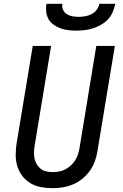

<svg xmlns="http://www.w3.org/2000/svg" viewBox="-20 -975 640 1003"><path d="M255 8Q224 8 194 2.5Q164 -3 139 -18Q114 -33 96.5 -56Q79 -79 70.5 -107Q62 -135 62 -165.5Q62 -196 67 -227L151 -735H247L161 -214Q158 -196 157.5 -179Q157 -162 160.5 -146Q164 -130 172.5 -116Q181 -102 193.5 -92.5Q206 -83 222.5 -79.5Q239 -76 256 -76Q272 -76 289 -79Q306 -82 321 -90Q336 -98 349.5 -110Q363 -122 372 -136.5Q381 -151 386.5 -167Q392 -183 395 -199L483 -735H580L489 -185Q485 -159 475.5 -132.5Q466 -106 449.5 -83Q433 -60 410.5 -41.5Q388 -23 362 -12Q336 -1 309 3.5Q282 8 255 8ZM379 -815Q358 -815 336.5 -817.5Q315 -820 296 -827Q277 -834 260.5 -845.5Q244 -857 234 -874Q224 -891 221.5 -912.5Q219 -934 223 -955H306Q303 -938 309.5 -923.5Q316 -909 329 -901Q342 -893 358 -890Q374 -887 391 -887Q408 -887 425 -890Q442 -893 458 -901Q474 -909 485 -923.5Q496 -938 499 -955H582Q578 -934 569 -912.5Q560 -891 544 -874Q528 -857 507.5 -845.5Q487 -834 465.5 -827Q444 -820 422.5 -817.5Q401 -815 379 -815Z"/></svg>

Font: Iosevka SS04 Medium Extended
Style: Italic
Weight: 500
Width: 7
Italic angle: -9°
Monospace: yes
Designer: Belleve Invis
Foundry: Belleve Invis
Version: Version 19.0.0; ttfautohint (v1.8.4)